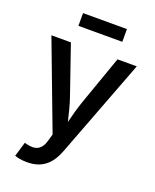

<svg xmlns="http://www.w3.org/2000/svg" viewBox="-169 -829 918 1134"><g transform="rotate(20 290.0 -262.5)"><path d="M64 195.8C78.6 202.1 107.9 208 142.1 208C233.9 208 288.6 161.6 322.3 73.7L558.1 -545.9H437L329.1 -240.2C312.5 -192.9 299.8 -145.5 288.1 -98.1C276.9 -145.5 265.6 -192.4 249.5 -240.2L144 -545.9H21.5L228.5 2.4L217.8 40.5C200.2 108.4 160.6 122.6 104.5 107.9L91.3 104.5ZM428.2 -732.9H152.3V-652.8H428.2Z"/></g></svg>

Font: Raveo Medium
Style: Regular
Weight: 500
Designer: Jakub Foglar, Rasmus Andersson (Inter)
Foundry: Jakubfoglar.com
Version: Version 1.100;Glyphs 3.2.3 (3260)